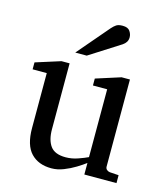

<svg xmlns="http://www.w3.org/2000/svg" viewBox="-111 -818 791 916"><g transform="rotate(15 284.5 -360.5)"><path d="M546.9 0H388.2V-57.1Q371.1 -43.9 344.7 -27.8Q318.4 -11.7 288.1 0.2Q257.8 12.2 228 12.2Q163.6 12.2 126.7 -26.6Q89.8 -65.4 89.8 -149.9V-420.9H20V-455.1L143.1 -494.1H183.1V-168.9Q183.1 -115.7 204.8 -85.9Q226.6 -56.2 279.8 -56.2Q310.5 -56.2 340.3 -66.7Q370.1 -77.1 388.2 -85.9V-420.9H317.9V-455.1L439.9 -494.1H481V-64Q481 -54.7 487.5 -48.8Q494.1 -43 502.9 -42L546.9 -39.1ZM427.7 -688Q427.7 -674.3 421.4 -664.6Q415 -654.8 404.8 -647.9L252.4 -550.8H195.8L328.6 -706.1Q339.8 -718.8 350.3 -725.8Q360.8 -732.9 381.8 -732.9Q407.7 -732.9 417.7 -718.3Q427.7 -703.6 427.7 -688Z"/></g></svg>

Font: Charis
Style: Regular
Weight: 400
Designer: Walt Agee, Miriam Martin, Annie Olsen, Victor Gaultney, Lorna Priest, Alan Ward, Bob Hallissy, Martin Hosken, Sharon Cor
Foundry: SIL Global
Version: Version 7.000